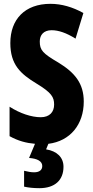

<svg xmlns="http://www.w3.org/2000/svg" viewBox="-20 -744 485 1004"><path d="M312 128C312 79 278 46 221 37L233 8C347 -6 418 -93 418 -213C418 -307 372 -364 285 -417C203 -465 188 -482 188 -527C188 -561 208 -586 250 -586C286 -586 327 -572 375 -542L416 -676C360 -707 302 -724 244 -724C110 -724 34 -643 34 -519C34 -406 87 -358 171 -307C250 -259 263 -236 263 -197C263 -159 240 -131 193 -131C145 -131 84 -151 30 -186V-32C75 -7 117 4 163 8L132 82C175 85 201 99 201 124C201 145 186 157 158 157C143 157 126 154 106 149V232C128 237 155 240 186 240C267 240 312 198 312 128Z"/></svg>

Font: Noto Sans Thai Looped ExtraCondensed ExtraBold
Style: Regular
Weight: 800
Width: 2
Designer: Sasikarn Vongin, Ben Mitchell
Foundry: The Fontpad Ltd
Version: Version 1.001